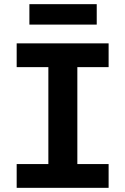

<svg xmlns="http://www.w3.org/2000/svg" viewBox="-20 -901 600 921"><path d="M60 0V-114H212V-579H60V-693H501V-579H351V-114H501V0ZM121 -783V-881H444V-783Z"/></svg>

Font: Ubuntu Sans Mono
Style: Bold
Weight: 700
Monospace: yes
Designer: Dalton Maag Ltd
Foundry: Dalton Maag Ltd
Version: Version 1.006